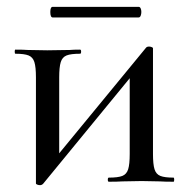

<svg xmlns="http://www.w3.org/2000/svg" viewBox="-20 -531 552 561"><path d="M85 5V-305Q85 -335 80.5 -349.5Q76 -364 63.5 -369Q51 -374 25 -374Q23 -374 23 -380Q23 -386 25 -386Q48 -386 61 -385L118 -384L184 -385Q195 -386 214 -386Q217 -386 217 -380Q217 -374 214 -374Q187 -374 174.5 -369Q162 -364 157.5 -349.5Q153 -335 153 -305V-63L125 -49L407 -392Q410 -395 415 -395Q419 -395 423 -393.5Q427 -392 427 -390V-81Q427 -51 431.5 -36.5Q436 -22 448.5 -17Q461 -12 487 -12Q489 -12 489 -6Q489 0 487 0Q461 0 447 -1L394 -2L338 -1Q323 0 298 0Q295 0 295 -6Q295 -12 298 -12Q325 -12 337.5 -17Q350 -22 354.5 -36.5Q359 -51 359 -81V-326L389 -339L106 6Q102 10 97 10Q93 10 89 8.5Q85 7 85 5ZM127 -496Q127 -511 134 -511H385Q389 -511 391 -506.5Q393 -502 393 -496Q393 -490 391 -485Q389 -480 385 -480H134Q127 -480 127 -496Z"/></svg>

Font: Cormorant Infant Medium
Style: Regular
Weight: 500
Designer: Christian Thalmann (Catharsis Fonts)
Foundry: Catharsis Fonts
Version: Version 4.000